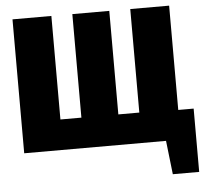

<svg xmlns="http://www.w3.org/2000/svg" viewBox="-58 -757 1063 994"><g transform="rotate(-5 473.5 -260.5)"><path d="M857 -154V-696H655V-158H546V-696H354V-158H245V-696H43V0H780L800 175H937V-154Z"/></g></svg>

Font: Fira Sans Heavy
Style: Regular
Weight: 900
Designer: bBox Type GmbH & Carrois Corporate GbR & Edenspiekermann AG
Foundry: bBox Type GmbH & Carrois Corporate GbR & Edenspiekermann AG
Version: Version 4.300;PS 004.300;hotconv 1.0.88;makeotf.lib2.5.64775